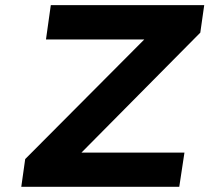

<svg xmlns="http://www.w3.org/2000/svg" viewBox="-20 -720 807 740"><path d="M62 0 77.1 -106.9 536.1 -567.9H157.2L175.8 -700.2H767.1L752 -594.2L293.9 -131.8H690.9L670.9 0Z"/></svg>

Font: Trueno SemiBold
Style: Italic
Weight: 600
Designer: Julieta Ulanovsky
Foundry: Julieta Ulanovsky
Version: Version 3.001b | FøM Fix